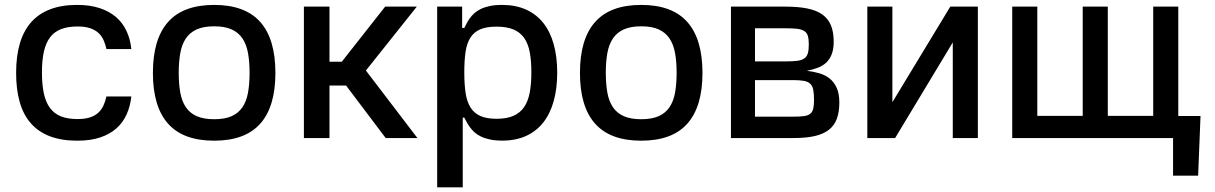

<svg xmlns="http://www.w3.org/2000/svg" viewBox="-20 -573 5044 797"><path d="M46.9 -270.2Q46.9 -339.5 62.3 -392.2Q77.8 -445 109.2 -480.6Q140.6 -516.3 188.2 -534.4Q235.8 -552.6 300.1 -552.6Q353.3 -552.6 393.5 -539.4Q433.6 -526.3 461.5 -502.3Q489.3 -478.3 505.1 -444.4Q521 -410.5 525.2 -369.3H421.9Q417.6 -388.5 410.3 -405.5Q403.1 -422.6 389.6 -435.4Q376.1 -448.2 354.9 -455.6Q333.8 -463.1 301.8 -463.1Q262.1 -463.1 233.8 -452.2Q205.6 -441.4 188 -418.3Q170.5 -395.2 162.3 -359.2Q154.1 -323.2 154.1 -272.7Q154.1 -221.6 162.1 -184.8Q170.1 -148.1 187.7 -124.5Q205.3 -100.9 233.3 -89.8Q261.4 -78.8 301.8 -78.8Q331.3 -78.8 351.9 -85.2Q372.5 -91.6 386.4 -103.7Q400.2 -115.8 408.6 -133.2Q416.9 -150.6 421.9 -172.6H525.2Q521 -132.8 506 -99.1Q491.1 -65.3 464 -40.8Q436.8 -16.3 396.5 -2.7Q356.2 11 301.1 11Q235.1 11 187.1 -7.3Q139.2 -25.6 108 -61.3Q76.7 -96.9 61.8 -149.5Q46.9 -202.1 46.9 -270.2Z M614.7 -270.2Q614.7 -410.9 677.6 -481.7Q740.4 -552.6 869 -552.6Q997.5 -552.6 1060.4 -481.7Q1123.2 -410.9 1123.2 -270.2Q1123.2 -130.3 1060.4 -59.7Q997.5 11 869 11Q740.4 11 677.6 -59.7Q614.7 -130.3 614.7 -270.2ZM721.9 -270.6Q721.9 -224.8 728.3 -188.9Q734.7 -153.1 751.2 -128.4Q767.8 -103.7 796.3 -90.9Q824.9 -78.1 869.3 -78.1Q913.4 -78.1 941.8 -90.9Q970.2 -103.7 986.7 -128.4Q1003.2 -153.1 1009.6 -188.9Q1016 -224.8 1016 -270.6Q1016 -316.4 1009.6 -352.3Q1003.2 -388.1 986.7 -413Q970.2 -437.9 941.8 -450.8Q913.4 -463.8 869.3 -463.8Q824.9 -463.8 796.3 -450.8Q767.8 -437.9 751.2 -413Q734.7 -388.1 728.3 -352.3Q721.9 -316.4 721.9 -270.6Z M1241.5 0V-545.5H1347.7V-316.8H1398.8L1578.8 -545.5H1710.2L1498.9 -280.2L1712.7 0H1581L1416.5 -218H1347.7V0Z M1794.7 204.5V-545.5H1898.4V-457H1907.3Q1911.9 -465.6 1917.1 -475.9Q1922.2 -486.2 1929.9 -496.8Q1937.5 -507.5 1948.2 -517.4Q1958.8 -527.3 1974.6 -535.2Q1990.4 -543 2012.3 -547.8Q2034.1 -552.6 2063.9 -552.6Q2120 -552.6 2162.8 -533.6Q2205.6 -514.6 2234.6 -478.5Q2263.5 -442.5 2278.2 -390.3Q2293 -338.1 2293 -271.7Q2293 -205.6 2278.4 -153.2Q2263.8 -100.9 2235.1 -64.5Q2206.3 -28.1 2163.7 -8.7Q2121.1 10.7 2065 10.7Q2035.9 10.7 2014 6Q1992.2 1.4 1976.2 -6.4Q1960.2 -14.2 1949.4 -24.1Q1938.6 -34.1 1930.8 -44.7Q1922.9 -55.4 1917.4 -65.9Q1911.9 -76.3 1907.3 -84.9H1900.9V204.5ZM1907.3 -272.7Q1907.3 -223 1912.8 -186.6Q1918.3 -150.2 1933.2 -126.6Q1948.2 -103 1974.3 -91.4Q2000.4 -79.9 2041.2 -79.9Q2083.5 -79.9 2111.3 -92.2Q2139.2 -104.4 2155.7 -128.7Q2172.2 -153.1 2179 -189.1Q2185.7 -225.1 2185.7 -272.7Q2185.7 -320 2179.2 -355.5Q2172.6 -391 2156.2 -414.8Q2139.9 -438.6 2111.9 -450.5Q2083.8 -462.4 2041.2 -462.4Q1999.6 -462.4 1973.5 -451.2Q1947.4 -440 1932.7 -416.9Q1918 -393.8 1912.6 -358Q1907.3 -322.1 1907.3 -272.7Z M2387.4 -270.2Q2387.4 -410.9 2450.3 -481.7Q2513.1 -552.6 2641.7 -552.6Q2770.2 -552.6 2833.1 -481.7Q2896 -410.9 2896 -270.2Q2896 -130.3 2833.1 -59.7Q2770.2 11 2641.7 11Q2513.1 11 2450.3 -59.7Q2387.4 -130.3 2387.4 -270.2ZM2494.7 -270.6Q2494.7 -224.8 2501.1 -188.9Q2507.5 -153.1 2524 -128.4Q2540.5 -103.7 2569.1 -90.9Q2597.7 -78.1 2642 -78.1Q2686.1 -78.1 2714.5 -90.9Q2742.9 -103.7 2759.4 -128.4Q2775.9 -153.1 2782.3 -188.9Q2788.7 -224.8 2788.7 -270.6Q2788.7 -316.4 2782.3 -352.3Q2775.9 -388.1 2759.4 -413Q2742.9 -437.9 2714.5 -450.8Q2686.1 -463.8 2642 -463.8Q2597.7 -463.8 2569.1 -450.8Q2540.5 -437.9 2524 -413Q2507.5 -388.1 2501.1 -352.3Q2494.7 -316.4 2494.7 -270.6Z M3014.2 -545.5H3240.4Q3293.3 -545.5 3331.1 -537.8Q3369 -530.2 3393.3 -513Q3417.6 -495.7 3429.2 -467.9Q3440.7 -440 3440.7 -399.9Q3440.7 -369.3 3432.7 -348.4Q3424.7 -327.4 3410.2 -313.6Q3395.6 -299.7 3375 -291.9Q3354.4 -284.1 3329.2 -279.1Q3356.5 -275.9 3381 -268.8Q3405.5 -261.7 3424 -247Q3442.5 -232.2 3453.3 -208.1Q3464.1 -183.9 3464.1 -147Q3464.1 -108 3453.8 -80.1Q3443.5 -52.2 3421 -34.4Q3398.4 -16.7 3362.4 -8.3Q3326.3 0 3274.9 0H3014.2ZM3114 -240.4V-88.8H3274.9Q3301.1 -88.8 3317.6 -91.1Q3334.2 -93.4 3343.4 -100.9Q3352.6 -108.3 3355.8 -122.2Q3359 -136 3359 -158.7Q3359 -184.3 3355.8 -200.3Q3352.6 -216.3 3343.4 -225.1Q3334.2 -234 3317.6 -237.2Q3301.1 -240.4 3274.9 -240.4ZM3114 -455.6V-318.2H3241.5Q3270.2 -318.2 3288.9 -320.5Q3307.5 -322.8 3318.4 -330.3Q3329.2 -337.7 3333.3 -351.6Q3337.4 -365.4 3337.4 -388.5Q3337.4 -410.9 3333.3 -424.2Q3329.2 -437.5 3318.2 -444.4Q3307.2 -451.3 3288.5 -453.5Q3269.9 -455.6 3240.4 -455.6Z M3580.3 -545.5H3684.3V-148.8L3924.7 -545.5H4039.1V0H3935V-397L3695.7 0H3580.3Z M4181.8 -545.5H4285.9V-92H4474.4V-545.5H4578.5V-92H4767V-545.5H4871.1V-91.6H4963.4L4953.5 156.2H4849.4V0H4181.8Z"/></svg>

Font: Cannonade Med
Style: Regular
Weight: 500
Designer: Rasmus Andersson
Foundry: rsms
Version: Version 3.012;git-f93a4a705